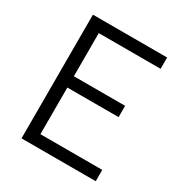

<svg xmlns="http://www.w3.org/2000/svg" viewBox="-165 -820 890 941"><g transform="rotate(30 280.0 -350.0)"><path d="M90 -700H510V-636H160V-392H450V-328H160V-64H510V0H90Z"/></g></svg>

Font: Retni Sans
Style: Regular
Weight: 400
Designer: Vitaly Kuzmin
Foundry: ParaType Ltd.
Version: Version 1.00;March 2, 2019;FontCreator 11.5.0.2425 64-bit; t